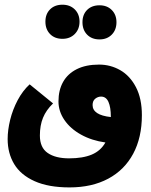

<svg xmlns="http://www.w3.org/2000/svg" viewBox="-20 -615 640 816"><path d="M12.5 -24Q12.5 -62 23.2 -105.8Q34 -149.5 55.2 -189.5Q76.5 -229.5 106 -256.5L205.5 -175.5Q176 -147 162.8 -114.5Q149.5 -82 149.5 -39Q149.5 12.5 182.8 35.2Q216 58 273.5 58Q332 58 370 42Q408 26 428 -9.5Q370 -17.5 324.5 -42.8Q279 -68 253.8 -105Q228.5 -142 228.5 -184Q228.5 -231.5 248 -266.5Q267.5 -301.5 306.2 -321Q345 -340.5 401 -340.5Q449.5 -340.5 491 -316.8Q532.5 -293 557.8 -244.5Q583 -196 583 -125.5Q583 -30.5 546 38.5Q509 107.5 439.8 144.5Q370.5 181.5 275.5 181.5Q186 181.5 127 155Q68 128.5 40.2 82.2Q12.5 36 12.5 -24ZM173 -523Q173 -555.5 192.8 -575.2Q212.5 -595 245.5 -595Q277.5 -595 297.8 -575Q318 -555 318 -523Q318 -491 297.8 -470.5Q277.5 -450 245.5 -450Q212.5 -450 192.8 -470.2Q173 -490.5 173 -523ZM330.5 -520.5Q330.5 -553 350.2 -572.8Q370 -592.5 403 -592.5Q435 -592.5 455 -572.5Q475 -552.5 475 -520.5Q475 -488 455 -467.8Q435 -447.5 403 -447.5Q370 -447.5 350.2 -467.8Q330.5 -488 330.5 -520.5ZM451 -117.5V-120Q451 -159 441 -181.8Q431 -204.5 409.5 -204.5Q396 -204.5 384.8 -195.5Q373.5 -186.5 373.5 -168.5Q373.5 -126 451 -117.5Z"/></svg>

Font: JuliaMono Black
Style: Regular
Weight: 900
Monospace: yes
Designer: cormullion
Foundry: corm
Version: Version 0.054; ttfautohint (v1.8.4)